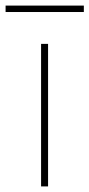

<svg xmlns="http://www.w3.org/2000/svg" viewBox="-62 -667 320 687"><path d="M85 0V-510H110V0ZM-42 -624V-647H238V-624Z"/></svg>

Font: MuseoModerno Thin
Style: Regular
Weight: 100
Designer: Pablo Cosgaya, Héctor Gatti, Marcela Romero, and the Authors of The MuseoModerno Project.
Foundry: Omnibus-Type Team
Version: Version 1.003